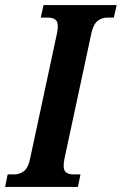

<svg xmlns="http://www.w3.org/2000/svg" viewBox="-57 -734 478 754"><path d="M-37 0 -27 -49H-2Q20 -49 37 -62Q54 -75 61 -110L167 -604Q170 -619 170 -631Q170 -651 159 -658Q148 -665 130 -665H103L114 -714H401L390 -665H365Q343 -665 326.5 -652Q310 -639 302 -604L196 -110Q193 -95 193 -82Q193 -63 204 -56Q215 -49 232 -49H259L249 0Z"/></svg>

Font: Noto Serif ExtraCondensed
Style: Bold Italic
Weight: 700
Width: 2
Italic angle: -12°
Designer: Monotype Design Team
Foundry: Monotype Imaging Inc.
Version: Version 2.013; ttfautohint (v1.8.4.7-5d5b)